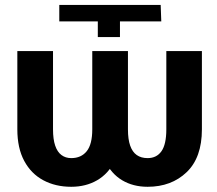

<svg xmlns="http://www.w3.org/2000/svg" viewBox="-20 -731 861 762"><path d="M368.2 -646H215.3V-711.4H617.7L620.1 -646H456.1V-584H368.2ZM346.2 -528.3H460.9V-217.8Q460.9 -143.1 435.5 -92.3Q410.2 -41.5 365.5 -15.6Q320.8 10.3 262.7 10.3Q200.2 10.3 151.9 -15.6Q103.5 -41.5 76.2 -92.3Q48.8 -143.1 48.8 -217.8V-528.3H190.4V-217.8Q190.4 -178.2 199 -153.1Q207.5 -127.9 223.9 -115.7Q240.2 -103.5 262.7 -103.5Q302.2 -103.5 324.2 -130.9Q346.2 -158.2 346.2 -217.8ZM640.1 -528.3H781.3V-217.8Q781.3 -105.5 720.7 -47.6Q660.2 10.3 565.9 10.3Q508.3 10.3 464.8 -15.6Q421.4 -41.5 397.2 -92.3Q373 -143.1 373 -217.8V-528.3H487.8V-217.8Q487.8 -178.2 496.6 -153.1Q505.4 -127.9 522.7 -115.7Q540 -103.5 565.9 -103.5Q601.6 -103.5 620.9 -130.9Q640.1 -158.2 640.1 -217.8Z"/></svg>

Font: RobotoDEMO
Style: Regular
Weight: 400
Designer: Christian Robertson
Foundry: Google
Version: Version 2.136